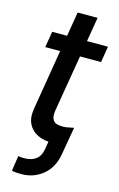

<svg xmlns="http://www.w3.org/2000/svg" viewBox="-132 -731 616 990"><g transform="rotate(15 175.5 -236.0)"><path d="M195.3 -78.6 290 -96.7 264.6 50.3Q252 124 203.1 164.1Q154.3 204.1 89.4 204.1Q74.7 204.1 61.3 203.4Q47.9 202.6 37.6 199.2L49.8 118.2Q56.2 119.6 64 120.6Q71.8 121.6 80.6 121.1Q102.5 121.1 121.6 115Q140.6 108.9 154.5 93.3Q168.5 77.6 173.3 50.3ZM153.8 -675.8H260.3L173.8 -160.2Q168.9 -129.9 175.5 -114Q182.1 -98.1 196.3 -93Q210.4 -87.9 228 -87.9Q241.2 -87.4 250.7 -89.1Q260.3 -90.8 265.6 -91.8L271.5 -3.9Q260.7 -0.5 242.7 3.4Q224.6 7.3 199.2 6.8Q157.2 7.8 123.5 -7.8Q89.8 -23.4 73.2 -56.4Q56.6 -89.4 64.9 -138.7ZM350.6 -545.9 336.4 -460.4H38.6L52.7 -545.9Z"/></g></svg>

Font: Inter Tight Medium
Style: Italic
Weight: 500
Italic angle: -9.39999°
Designer: Rasmus Andersson
Foundry: rsms
Version: Version 3.004